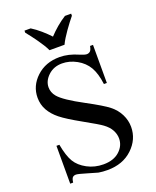

<svg xmlns="http://www.w3.org/2000/svg" viewBox="-173 -1053 947 1168"><g transform="rotate(-20 300.0 -469.0)"><path d="M493.5 -729.5V-483H474.5Q465.5 -554 441 -595.8Q416.5 -637.5 370.8 -662.8Q325 -688 277 -688Q223 -688 187 -654.2Q151 -620.5 151 -578.5Q151 -545.5 173.5 -518.5Q206 -479 329 -413.5Q429 -360 465.5 -331.2Q502 -302.5 521.5 -263.2Q541 -224 541 -182Q541 -101.5 478.8 -42.5Q416.5 16.5 317 16.5Q286 16.5 259 12Q242.5 8 190.8 -7.8Q139 -23.5 126 -23.5Q112 -23.5 104.2 -15.8Q96.5 -8 93.5 16.5H74.5V-228.5H93.5Q107.5 -152 130.8 -113.8Q154 -75.5 201.5 -50Q249 -24.5 306 -24.5Q372 -24.5 410 -59Q448 -93.5 448 -141Q448 -168 433.8 -195Q419.5 -222 388 -245Q367 -261 275.5 -312Q184 -363 145.8 -393.8Q107.5 -424.5 87 -461.2Q66.5 -498 66.5 -542Q66.5 -618.5 125.8 -674Q185 -729.5 276 -729.5Q333.5 -729.5 396.5 -701.5Q426.5 -689 439 -689Q451.5 -689 460.8 -696.8Q470 -704.5 474.5 -729.5ZM131.5 -953.5H171.5Q186 -944.5 200.8 -933.5Q215.5 -922.5 229.8 -910.2Q244 -898 257.2 -885.2Q270.5 -872.5 282 -860Q293.5 -872.5 306.8 -885.2Q320 -898 334.5 -910.2Q349 -922.5 364 -933.5Q379 -944.5 393.5 -953.5H433.5V-940Q421.5 -925.5 407 -906.5Q392.5 -887.5 378.2 -867.2Q364 -847 351.5 -827Q339 -807 331 -789.5H234Q226 -807 213.5 -827Q201 -847 186.8 -867.2Q172.5 -887.5 158 -906.5Q143.5 -925.5 131.5 -940Z"/></g></svg>

Font: MM Phetkon
Style: Regular
Weight: 400
Designer: Khon Soe Zaw Thu
Version: Version 1.00 July 15, 2016, initial release